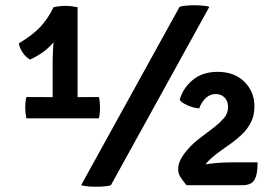

<svg xmlns="http://www.w3.org/2000/svg" viewBox="-20 -709 1068 735"><path d="M277 -299H181.5V-478Q181.5 -489 182.5 -507.2Q183.5 -525.5 184.5 -545.5Q185.5 -565.5 185.5 -582L185 -681.5Q196.5 -684 208.8 -685.2Q221 -686.5 231.5 -686.5Q243 -686.5 253 -685.2Q263 -684 277 -681.5ZM132.5 -337.5Q142 -337.5 157.5 -337.2Q173 -337 181.5 -337H277Q285.5 -337 302.5 -337.2Q319.5 -337.5 328.5 -337.5H358.5Q361 -328 362 -317.5Q363 -307 363 -297Q363 -287.5 362 -277Q361 -266.5 358.5 -256H81Q76.5 -277.5 76.5 -297Q76.5 -306 77.5 -317Q78.5 -328 81 -337.5ZM52 -543Q105 -574.5 134.8 -606.5Q164.5 -638.5 185 -681.5L218.5 -617Q204.5 -567 174.2 -535.2Q144 -503.5 95.5 -481Q79 -489.5 67 -507.5Q55 -525.5 52 -543ZM667.5 -683Q682.5 -687.5 705.5 -688.5Q728.5 -689.5 750 -688Q771.5 -686.5 781.5 -683L404.5 0Q389.5 4.5 366.5 5.5Q343.5 6.5 322.2 5Q301 3.5 290.5 0ZM668 -327Q680 -371.5 717.8 -402.8Q755.5 -434 813 -434Q877 -434 915.5 -396Q954 -358 954 -302Q954 -266 940 -239.5Q926 -213 906.2 -194.5Q886.5 -176 870 -164L824.5 -131.5Q794.5 -110 777 -92Q759.5 -74 759.5 -59V0H694Q676 -21.5 669 -34.2Q662 -47 662 -61Q662 -89.5 685 -120.2Q708 -151 739 -175.5L802 -223.5Q821 -238.5 837 -256.5Q853 -274.5 853 -300Q853 -322 839.5 -335.8Q826 -349.5 804.5 -349Q782.5 -348.5 766.5 -332.5Q750.5 -316.5 742.5 -294Q730.5 -294.5 715.2 -299.2Q700 -304 686.8 -311.2Q673.5 -318.5 668 -327ZM966 -87.5Q966 -50 959 -31.2Q952 -12.5 939 -6.2Q926 0 908 0H707.5L696 -59.5Q718.5 -70 746.2 -76Q774 -82 805.8 -84.8Q837.5 -87.5 871.5 -87.5Z"/></svg>

Font: Signika Medium
Style: Regular
Weight: 500
Designer: Anna Giedry
Foundry: Anna Giedry
Version: Version 2.000